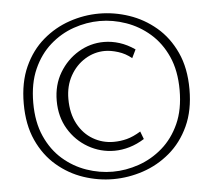

<svg xmlns="http://www.w3.org/2000/svg" viewBox="-54 -813 1022 892"><g transform="rotate(-5 457.5 -367.0)"><path d="M439.5 19Q369.1 19 300.8 -3.9Q232.4 -26.9 176.8 -74.5Q121.1 -122.1 87.9 -194.8Q54.7 -267.6 54.7 -366.2Q54.7 -465.3 87.9 -538.3Q121.1 -611.3 176.8 -658.9Q232.4 -706.5 300.8 -729.7Q369.1 -752.9 439.5 -752.9Q510.3 -752.9 579.1 -729.7Q647.9 -706.5 704.1 -658.9Q760.3 -611.3 793.9 -538.3Q827.6 -465.3 827.6 -366.2Q827.6 -267.6 793.9 -194.8Q760.3 -122.1 703.9 -74.5Q647.5 -26.9 578.6 -3.9Q509.8 19 439.5 19ZM456.1 -111.8Q390.6 -111.8 334 -144.3Q277.3 -176.8 242.9 -234.1Q208.5 -291.5 208.5 -366.2Q208.5 -439.9 242.4 -496.8Q276.4 -553.7 331.5 -586.7Q386.7 -619.6 450.2 -619.6Q486.3 -619.6 522.7 -608.2Q559.1 -596.7 594.2 -572.3L575.2 -533.2Q546.9 -556.6 512.9 -567.1Q479 -577.6 451.7 -577.6Q401.9 -577.6 358.6 -551Q315.4 -524.4 289.3 -477.5Q263.2 -430.7 263.2 -370.1Q263.2 -302.2 289.6 -253.4Q315.9 -204.6 359.9 -179Q403.8 -153.3 455.6 -153.3Q487.3 -153.3 517.3 -161.1Q547.4 -168.9 582.5 -190.4L596.2 -154.3Q562 -132.8 526.4 -122.3Q490.7 -111.8 456.1 -111.8ZM439.5 -15.6Q501 -15.6 561.8 -36.6Q622.6 -57.6 672.4 -100.8Q722.2 -144 752 -210Q781.7 -275.9 781.7 -366.2Q781.7 -457 752 -523.2Q722.2 -589.4 672.4 -632.6Q622.6 -675.8 561.8 -697Q501 -718.3 439.5 -718.3Q377.9 -718.3 317.4 -697.3Q256.8 -676.3 207.5 -632.8Q158.2 -589.4 128.7 -523.2Q99.1 -457 99.1 -366.2Q99.1 -275.9 128.7 -209.7Q158.2 -143.6 207.5 -100.6Q256.8 -57.6 317.4 -36.6Q377.9 -15.6 439.5 -15.6Z"/></g></svg>

Font: Comme ExtraLight
Style: Regular
Weight: 250
Version: Version 1.000;gftools[0.9.27]